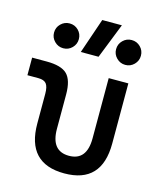

<svg xmlns="http://www.w3.org/2000/svg" viewBox="-119 -882 823 978"><g transform="rotate(15 293.0 -392.5)"><path d="M312.5 9.8Q114.7 9.8 114.7 -200.2V-356.4Q114.7 -394 102.5 -409.4Q90.3 -424.8 60.1 -424.8H2.4V-517.6H79.6Q156.2 -517.6 187.3 -487.1Q218.3 -456.5 218.3 -380.9V-200.2Q218.3 -83 312.5 -83Q406.2 -83 406.2 -200.2V-517.6H509.8V-200.2Q509.8 9.8 312.5 9.8ZM234.4 -609.4 297.9 -794.9H401.4L328.1 -609.4ZM142.6 -604.5Q115.7 -604.5 96.4 -623.8Q77.1 -643.1 77.1 -669.9Q77.1 -697.3 96.4 -716.3Q115.7 -735.4 142.6 -735.4Q169.9 -735.4 189 -716.3Q208 -697.3 208 -669.9Q208 -643.1 189 -623.8Q169.9 -604.5 142.6 -604.5ZM469.7 -604.5Q442.9 -604.5 423.6 -623.8Q404.3 -643.1 404.3 -669.9Q404.3 -697.3 423.6 -716.3Q442.9 -735.4 469.7 -735.4Q497.1 -735.4 516.1 -716.3Q535.2 -697.3 535.2 -669.9Q535.2 -643.1 516.1 -623.8Q497.1 -604.5 469.7 -604.5Z"/></g></svg>

Font: CaskaydiaCove NFP
Style: Regular
Weight: 400
Designer: Aaron Bell
Foundry: Saja Typeworks
Version: Version 2111.001; VTT 6.35;Nerd Fonts 3.1.1